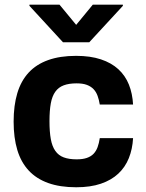

<svg xmlns="http://www.w3.org/2000/svg" viewBox="-20 -792 627 823"><path d="M38.4 -270.6Q38.4 -339.8 54.2 -392.6Q70 -445.3 102.8 -480.8Q135.7 -516.3 186.3 -534.4Q236.9 -552.6 306.1 -552.6Q367.5 -552.6 412.5 -537.6Q457.4 -522.7 487.2 -495.4Q517 -468 532.5 -429.5Q547.9 -391 550.4 -343.8H407.7Q404.5 -364 398.4 -380.9Q392.4 -397.7 381.2 -409.6Q370 -421.5 352.5 -428.1Q334.9 -434.7 308.6 -434.7Q275.6 -434.7 253.2 -426.3Q230.8 -418 217.2 -399Q203.5 -380 197.8 -349.1Q192.1 -318.2 192.1 -272.7Q192.1 -226.9 197.8 -195.7Q203.5 -164.4 217.2 -145.1Q230.8 -125.7 253.2 -117.4Q275.6 -109 308.6 -109Q334.9 -109 352.3 -115.1Q369.7 -121.1 380.9 -132.6Q392 -144.2 398.3 -161.2Q404.5 -178.3 407.7 -199.9H550.4Q547.9 -153.1 532.3 -114.2Q516.7 -75.3 487 -47.6Q457.4 -19.9 412.6 -4.6Q367.9 10.7 306.8 10.7Q237.2 10.7 186.6 -7.5Q136 -25.6 103 -61.1Q70 -96.6 54.2 -149.1Q38.4 -201.7 38.4 -270.6ZM106.2 -772H235.1L306.5 -685.4L377.8 -772H506.7V-767L362.6 -610.8H250L106.2 -767Z"/></svg>

Font: Cannonade
Style: Bold
Weight: 700
Designer: Rasmus Andersson
Foundry: rsms
Version: Version 3.012;git-f93a4a705